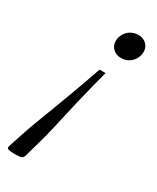

<svg xmlns="http://www.w3.org/2000/svg" viewBox="-240 -486 652 795"><g transform="rotate(30 86.5 -89.0)"><path d="M-59.5 235 -32.5 153Q-27 136 -18.8 113.8Q-10.5 91.5 0 64Q10.5 36.5 22.8 4.2Q35 -28 48.5 -64.5Q62 -101 76.8 -141.5Q91.5 -182 106.5 -226H135Q123.5 -182 113.2 -141.5Q103 -101 94.5 -64.5Q86 -28 78.5 4.2Q71 36.5 64.8 64Q58.5 91.5 53 113.8Q47.5 136 42.5 153L19 236.5Q17 243.5 12.2 247Q7.5 250.5 -1 251.5Q-9.5 252.5 -23.5 252.5Q-37.5 252.5 -46.5 251.2Q-55.5 250 -58.8 246.2Q-62 242.5 -59.5 235ZM158.5 -312Q134.5 -312 119.8 -326.5Q105 -341 105 -362Q105 -380.5 114 -396.2Q123 -412 138.8 -421.5Q154.5 -431 174.5 -431Q198.5 -431 213.2 -416.5Q228 -402 228 -381Q228 -362.5 219 -346.8Q210 -331 194.5 -321.5Q179 -312 158.5 -312Z"/></g></svg>

Font: Newsreader 16pt
Style: Italic
Weight: 400
Italic angle: -17°
Designer: Hugues Gentile
Foundry: Production Type
Version: Version 1.003